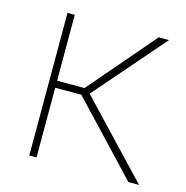

<svg xmlns="http://www.w3.org/2000/svg" viewBox="-84 -608 665 687"><g transform="rotate(15 248.0 -264.0)"><path d="M450.7 0C450.7 0 490.2 0 490.2 0C490.2 0 234.9 -269.5 234.9 -269.5C234.9 -269.5 459.5 -528.3 459.5 -528.3C459.5 -528.3 421.4 -528.3 421.4 -528.3C421.4 -528.3 211.9 -284.2 211.9 -284.2C211.9 -284.2 110.4 -284.2 110.4 -284.2C110.4 -284.2 110.4 -528.3 110.4 -528.3C110.4 -528.3 83.5 -528.3 83.5 -528.3C83.5 -528.3 83.5 0 83.5 0C83.5 0 110.4 0 110.4 0C110.4 0 110.4 -258.3 110.4 -258.3C110.4 -258.3 207 -258.3 207 -258.3C207 -258.3 450.7 0 450.7 0Z"/></g></svg>

Font: WOX
Style: Regular
Weight: 500
Designer: Google
Foundry: ""
Version: ""